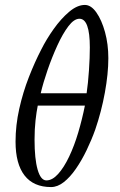

<svg xmlns="http://www.w3.org/2000/svg" viewBox="-20 -744 485 778"><path d="M187 14Q116 14 79.5 -33Q43 -80 43 -170Q43 -236 58 -303Q73 -370 97 -431.5Q121 -493 147 -543Q168 -585 197.5 -626.5Q227 -668 260 -696Q293 -724 324 -724Q349 -724 370.5 -693.5Q392 -663 405.5 -614Q419 -565 419 -508Q419 -446 405 -369Q391 -292 366 -219Q351 -177 331 -135.5Q311 -94 287.5 -60Q264 -26 238.5 -6Q213 14 187 14ZM145 -366H331Q337 -407 340.5 -459Q344 -511 344 -552Q344 -668 302 -668Q280 -668 257 -637.5Q234 -607 212.5 -560Q191 -513 173 -461Q155 -409 145 -366ZM168 -13Q192 -13 215.5 -39Q239 -65 260 -109Q281 -153 297 -207Q313 -261 324 -316H133Q128 -292 124 -256.5Q120 -221 120 -178Q120 -100 132.5 -56.5Q145 -13 168 -13Z"/></svg>

Font: Junicode SmExp
Style: Italic
Weight: 400
Width: 6
Italic angle: -11°
Designer: Peter S. Baker
Version: Version 2.205; ttfautohint (v1.8.4)